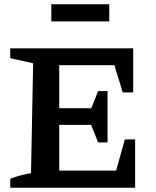

<svg xmlns="http://www.w3.org/2000/svg" viewBox="-20 -878 728 898"><path d="M564 -226H612V0H28V-42Q75 -60 125 -68L135 -582L28 -606V-652H603V-446H554L515 -573H257V-372H407L439 -452H483V-212H439L406 -294H257V-80H523ZM220 -778V-858H491V-778Z"/></svg>

Font: Piazzolla SC SemiBold
Style: Regular
Weight: 600
Designer: Juan Pablo del Peral
Foundry: Huerta Tipografica
Version: Version 1.330